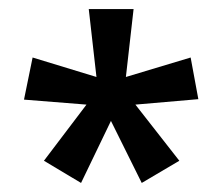

<svg xmlns="http://www.w3.org/2000/svg" viewBox="-20 -781 492 424"><path d="M275 -761H176L193 -611L52 -654L33 -561L171 -550L77 -426L159 -377L225 -514L293 -377L376 -426L279 -550L418 -562L401 -654L258 -611Z"/></svg>

Font: Noto Sans Lao Looped Condensed Medium
Style: Regular
Weight: 500
Width: 3
Designer: Mark Frömberg, Ben Mitchell
Foundry: The Fontpad Ltd
Version: Version 1.002